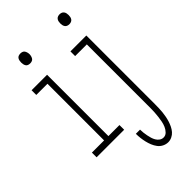

<svg xmlns="http://www.w3.org/2000/svg" viewBox="-285 -778 1069 1069"><g transform="rotate(-45 250.0 -243.0)"><path d="M120 -631Q112 -631 105 -633.5Q98 -636 94 -642Q90 -648 88.5 -655.5Q87 -663 87 -670Q87 -677 88.5 -684.5Q90 -692 94 -698Q98 -704 105 -706.5Q112 -709 120 -709Q127 -709 134 -706.5Q141 -704 145 -698Q149 -692 151 -684.5Q153 -677 153 -670Q153 -663 151 -655.5Q149 -648 145 -642Q141 -636 134 -633.5Q127 -631 120 -631ZM11 0V-37H107V-483H19V-520H141V-37H228V0ZM428 -631Q421 -631 414 -633.5Q407 -636 402.5 -642Q398 -648 396.5 -655.5Q395 -663 395 -670Q395 -677 396.5 -684.5Q398 -692 402.5 -698Q407 -704 414 -706.5Q421 -709 428 -709Q435 -709 442 -706.5Q449 -704 453.5 -698Q458 -692 459.5 -684.5Q461 -677 461 -670Q461 -663 459.5 -655.5Q458 -648 453.5 -642Q449 -636 442 -633.5Q435 -631 428 -631ZM353 223Q336 223 320 215Q304 207 293.5 193Q283 179 276.5 163Q270 147 266 130Q262 113 260 96Q258 79 258 62H291Q291 74 292.5 87Q294 100 296.5 112.5Q299 125 302.5 137Q306 149 312.5 160Q319 171 329.5 178.5Q340 186 353 186Q369 186 380.5 174Q392 162 398.5 147Q405 132 408 116Q411 100 413 84Q415 68 416 52Q417 36 417 20V-483H325V-520H450V20Q450 36 449.5 51.5Q449 67 447.5 82Q446 97 443 112.5Q440 128 435.5 142.5Q431 157 424 171.5Q417 186 407 197.5Q397 209 382.5 216Q368 223 353 223Z"/></g></svg>

Font: Iosevka Curly Extralight
Style: Regular
Weight: 200
Monospace: yes
Designer: Belleve Invis
Foundry: Belleve Invis
Version: Version 22.1.2; ttfautohint (v1.8.4)